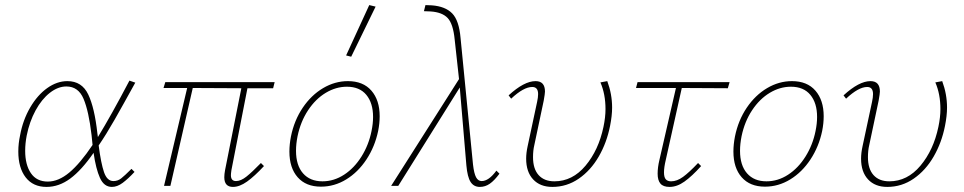

<svg xmlns="http://www.w3.org/2000/svg" viewBox="-20 -731 3789 755"><path d="M497 -67 509 -55Q484 -28 462.5 -12Q441 4 420 4Q389 4 373 -31.5Q357 -67 348 -130Q301 -62 256.5 -29Q212 4 163 4Q110 4 81 -33.5Q52 -71 52 -135Q52 -167 59 -199Q70 -259 98.5 -308Q127 -357 165.5 -384.5Q204 -412 245 -412Q302 -412 327 -359.5Q352 -307 363 -206L365 -192Q417 -277 489 -414L512 -406Q463 -317 430.5 -260Q398 -203 368 -159Q377 -89 389 -54Q401 -19 426 -19Q443 -19 456.5 -29.5Q470 -40 497 -67ZM344 -161 340 -200Q329 -294 308.5 -342.5Q288 -391 241 -391Q208 -391 176 -366Q144 -341 120 -297Q96 -253 85 -198Q79 -167 79 -138Q79 -83 101.5 -50Q124 -17 168 -17Q210 -17 252.5 -52.5Q295 -88 344 -161Z M890 -62Q888 -48 888 -42Q888 -19 908 -19Q927 -19 949 -36.5Q971 -54 1006 -90L1018 -78Q981 -38 951.5 -17Q922 4 896 4Q862 4 862 -34Q862 -46 865 -62L929 -384L738 -385L650 0H625L716 -385H623L630 -408H1060L1054 -384H953Z M1341 -513 1432 -711 1457 -705 1361 -508ZM1118 -135Q1118 -163 1124 -194Q1137 -258 1170.5 -307.5Q1204 -357 1250.5 -384.5Q1297 -412 1348 -412Q1408 -412 1440.5 -374.5Q1473 -337 1473 -274Q1473 -246 1467 -216Q1454 -154 1421 -104Q1388 -54 1341.5 -25.5Q1295 3 1242 3Q1183 3 1150.5 -34Q1118 -71 1118 -135ZM1441 -216Q1447 -245 1447 -271Q1447 -326 1420.5 -358Q1394 -390 1344 -390Q1301 -390 1261 -366Q1221 -342 1191.5 -297.5Q1162 -253 1150 -195Q1144 -165 1144 -138Q1144 -81 1171.5 -49.5Q1199 -18 1248 -18Q1293 -18 1333 -44Q1373 -70 1401.5 -115.5Q1430 -161 1441 -216Z M1944 -48Q1924 -21 1906 -8.5Q1888 4 1867 4Q1843 4 1830.5 -15.5Q1818 -35 1814 -80L1788 -387L1546 0H1518L1785 -420L1768 -575Q1762 -637 1740.5 -660Q1719 -683 1673 -686L1647 -687L1653 -711L1678 -710Q1731 -706 1758 -678.5Q1785 -651 1791 -582L1840 -84Q1844 -49 1852 -34Q1860 -19 1874 -19Q1902 -19 1932 -60Z M2049 -107Q2049 -130 2055 -157L2092 -330Q2096 -348 2096 -361Q2096 -389 2073 -389Q2039 -389 1990 -343L1980 -356Q2041 -412 2086 -412Q2123 -412 2123 -371Q2123 -363 2118 -335L2081 -160Q2076 -139 2076 -113Q2076 -67 2098 -42.5Q2120 -18 2160 -18Q2231 -18 2282.5 -79.5Q2334 -141 2353 -232Q2361 -270 2361 -302Q2361 -361 2341 -407L2368 -412Q2387 -361 2387 -308Q2387 -276 2379 -236Q2366 -170 2334.5 -115.5Q2303 -61 2256 -28.5Q2209 4 2152 4Q2104 4 2076.5 -25.5Q2049 -55 2049 -107Z M2598 -102Q2591 -73 2591 -53Q2591 -34 2598 -26Q2605 -18 2619 -18Q2642 -18 2666 -35.5Q2690 -53 2725 -90L2737 -78Q2701 -38 2671.5 -17Q2642 4 2613 4Q2588 4 2577 -9Q2566 -22 2566 -48Q2566 -73 2573 -102L2638 -385H2481L2487 -408H2849L2842 -384L2661 -385Z M2864 -135Q2864 -163 2870 -194Q2883 -258 2916.5 -307.5Q2950 -357 2996.5 -384.5Q3043 -412 3094 -412Q3154 -412 3186.5 -374.5Q3219 -337 3219 -274Q3219 -246 3213 -216Q3200 -154 3167 -104Q3134 -54 3087.5 -25.5Q3041 3 2988 3Q2929 3 2896.5 -34Q2864 -71 2864 -135ZM3187 -216Q3193 -245 3193 -271Q3193 -326 3166.5 -358Q3140 -390 3090 -390Q3047 -390 3007 -366Q2967 -342 2937.5 -297.5Q2908 -253 2896 -195Q2890 -165 2890 -138Q2890 -81 2917.5 -49.5Q2945 -18 2994 -18Q3039 -18 3079 -44Q3119 -70 3147.5 -115.5Q3176 -161 3187 -216Z M3366 -107Q3366 -130 3372 -157L3409 -330Q3413 -348 3413 -361Q3413 -389 3390 -389Q3356 -389 3307 -343L3297 -356Q3358 -412 3403 -412Q3440 -412 3440 -371Q3440 -363 3435 -335L3398 -160Q3393 -139 3393 -113Q3393 -67 3415 -42.5Q3437 -18 3477 -18Q3548 -18 3599.5 -79.5Q3651 -141 3670 -232Q3678 -270 3678 -302Q3678 -361 3658 -407L3685 -412Q3704 -361 3704 -308Q3704 -276 3696 -236Q3683 -170 3651.5 -115.5Q3620 -61 3573 -28.5Q3526 4 3469 4Q3421 4 3393.5 -25.5Q3366 -55 3366 -107Z"/></svg>

Font: Ysabeau Infant Extralight
Style: Italic
Weight: 200
Italic angle: -12°
Designer: Christian Thalmann (Catharsis Fonts)
Version: Version 0.003